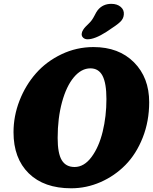

<svg xmlns="http://www.w3.org/2000/svg" viewBox="-20 -970 808 1013"><path d="M540.5 -801.3Q480 -762.7 441.9 -762.7Q427.7 -762.7 418.7 -771.2Q409.7 -779.8 411.1 -792Q411.6 -801.3 418.2 -811.8Q424.8 -822.3 430.4 -827.9Q436 -833.5 452.1 -849.6Q465.8 -862.8 477.8 -886.2Q489.7 -909.7 495.6 -916.5Q522.5 -949.7 567.4 -949.7Q598.1 -949.7 616.9 -933.6Q635.7 -917.5 633.3 -893.1Q631.8 -871.1 614.3 -854.5Q598.6 -838.9 540.5 -801.3ZM51.3 -272.5Q51.3 -357.9 83 -439.2Q114.7 -520.5 169.7 -583Q224.6 -645.5 304.2 -683.6Q383.8 -721.7 473.1 -721.7Q606.9 -721.7 687 -641.1Q767.1 -560.5 767.1 -430.7Q767.1 -330.1 732.9 -243.7Q698.7 -157.2 641.6 -99.4Q584.5 -41.5 510 -9Q435.5 23.4 355.5 23.4Q212.4 23.4 131.8 -55.4Q51.3 -134.3 51.3 -272.5ZM373.5 -88.9Q423.8 -88.9 462.9 -141.6Q502 -194.3 521.7 -275.4Q541.5 -356.4 541.5 -447.3Q541.5 -530.8 521 -570.1Q500.5 -609.4 457 -609.4Q409.2 -609.4 369.6 -562.3Q330.1 -515.1 307.1 -430.7Q284.2 -346.2 284.2 -242.2Q284.2 -160.6 305.9 -124.8Q327.6 -88.9 373.5 -88.9Z"/></svg>

Font: Cooper* ExtraBold
Style: Italic
Weight: 800
Italic angle: -7°
Designer: Owen Earl
Foundry: indestructible type*
Version: Version 0.001